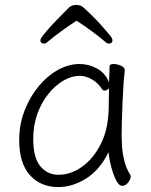

<svg xmlns="http://www.w3.org/2000/svg" viewBox="-20 -744 615 780"><path d="M291 -660Q256 -637 226 -615Q196 -593 171 -572Q166 -567 159 -567Q144 -567 144 -581Q144 -587 158.5 -605Q173 -623 193.5 -645Q214 -667 233 -686Q252 -705 261 -714Q272 -724 290 -724Q309 -724 321 -712Q332 -702 351 -683.5Q370 -665 389.5 -643.5Q409 -622 423 -605Q437 -588 437 -581Q437 -567 422 -567Q415 -567 410 -572Q360 -615 291 -660ZM487 -457Q484 -435 481.5 -398.5Q479 -362 477.5 -321.5Q476 -281 475 -246Q474 -211 474 -193Q474 -180 475.5 -152.5Q477 -125 484.5 -93Q492 -61 509 -34Q511 -30 511 -27Q511 -16 500.5 -2.5Q490 11 476 11Q466 11 456.5 -3.5Q447 -18 439.5 -40.5Q432 -63 427 -86Q422 -109 421 -126Q385 -53 329.5 -18.5Q274 16 217 16Q145 16 101.5 -32.5Q58 -81 58 -175Q58 -238 79.5 -294Q101 -350 136.5 -393Q172 -436 215.5 -460Q259 -484 303 -484Q340 -484 373.5 -466Q407 -448 423 -410Q424 -433 424.5 -450.5Q425 -468 425 -475Q425 -484 442 -484Q456 -484 471.5 -477Q487 -470 487 -459ZM423 -386Q421 -382 415.5 -379Q410 -376 405 -376Q399 -376 396 -380Q377 -409 352 -422.5Q327 -436 304 -436Q271 -436 237.5 -416.5Q204 -397 176 -362Q148 -327 131.5 -280.5Q115 -234 115 -180Q115 -103 144 -68.5Q173 -34 217 -34Q267 -34 312.5 -66Q358 -98 388 -156Q418 -214 421 -291Q422 -306 422 -333.5Q422 -361 423 -386Z"/></svg>

Font: Moon Stars Kai T Light
Style: Regular
Weight: 300
Designer: GuiWonder
Version: Version 1.101